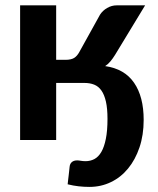

<svg xmlns="http://www.w3.org/2000/svg" viewBox="-20 -536 605 735"><path d="M307.5 81Q326 81 341.5 72.8Q357 64.5 368 45.5Q379 26.5 385.2 -4.5Q391.5 -35.5 391.5 -81Q391.5 -120.5 385.5 -147Q379.5 -173.5 368.2 -189.5Q357 -205.5 340.5 -212Q324 -218.5 303.5 -218.5H195V0H57V-515.5H195V-307H231Q252 -307 263.8 -314.2Q275.5 -321.5 284 -337.5L363 -480Q373 -495.5 390.2 -505.5Q407.5 -515.5 426.5 -515.5H535.5L420.5 -326Q411.5 -311.5 402.5 -300.8Q393.5 -290 382.5 -283Q456.5 -272.5 493.2 -219.2Q530 -166 530 -77Q530 -19 514 28.2Q498 75.5 470.2 109.2Q442.5 143 404.5 161.2Q366.5 179.5 322.5 179.5Q301.5 179.5 281.2 177.2Q261 175 239 169.5Q240 159 241 151.2Q242 143.5 242.8 136.2Q243.5 129 244.5 121Q245.5 113 246.5 102.5Q247.5 91 255 84.5Q262.5 78 275.5 78Q281.5 78 289.5 79.5Q297.5 81 307.5 81Z"/></svg>

Font: Lato 2
Style: Regular
Weight: 800
Designer: Lukasz Dziedzic with Adam Twardoch and Botio Nikoltchev
Foundry: tyPoland Lukasz Dziedzic
Version: Version 2.015; 2015-08-06; http://www.latofonts.com/